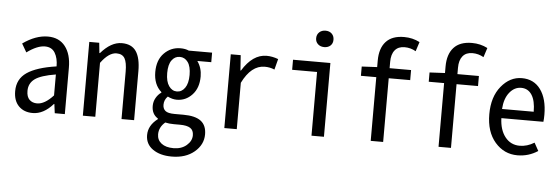

<svg xmlns="http://www.w3.org/2000/svg" viewBox="-59 -975 4107 1410"><g transform="rotate(5 1995.0 -269.5)"><path d="M198.2 12.7Q133.8 12.7 95.2 -26.4Q56.6 -65.4 56.6 -136.7Q56.6 -225.6 127 -273.9Q197.3 -322.3 343.8 -343.8Q343.8 -404.3 320.3 -443.4Q296.9 -482.4 246.1 -482.4Q189.5 -482.4 113.3 -426.8L77.1 -489.3Q171.9 -556.6 261.7 -556.6Q344.7 -556.6 389.6 -499Q434.6 -441.4 434.6 -341.8V0H360.4L351.6 -67.4H348.6Q278.3 12.7 198.2 12.7ZM224.6 -60.5Q280.3 -60.5 343.8 -129.9V-284.2Q234.4 -266.6 190.4 -234.4Q146.5 -202.1 146.5 -146.5Q146.5 -102.5 168 -81.5Q189.5 -60.5 224.6 -60.5Z M567.4 0V-543.9H640.6L648.4 -468.8H652.3Q727.5 -555.7 806.6 -555.7Q878.9 -555.7 912.1 -507.3Q945.3 -459 945.3 -360.4V0H852.5V-349.6Q852.5 -417 835 -447.3Q817.4 -477.5 774.4 -477.5Q717.8 -477.5 659.2 -397.5V0Z M1243.2 242.2Q1157.2 242.2 1103.5 204.6Q1049.8 167 1049.8 100.6Q1049.8 29.3 1118.2 -22.5V-27.3Q1072.3 -55.7 1072.3 -116.2Q1072.3 -148.4 1087.9 -175.8Q1103.5 -203.1 1127 -218.8V-222.7Q1069.3 -273.4 1069.3 -366.2Q1069.3 -455.1 1119.1 -505.4Q1168.9 -555.7 1239.3 -555.7Q1275.4 -555.7 1300.8 -543.9H1472.7V-473.6H1370.1Q1404.3 -424.8 1404.3 -362.3Q1404.3 -277.3 1357.4 -227.1Q1310.5 -176.8 1244.1 -176.8Q1210.9 -176.8 1176.8 -194.3Q1150.4 -168 1150.4 -131.8Q1150.4 -102.5 1169.4 -86.9Q1188.5 -71.3 1237.3 -71.3H1302.7Q1389.6 -71.3 1431.6 -39.6Q1473.6 -7.8 1473.6 58.6Q1473.6 134.8 1409.7 188.5Q1345.7 242.2 1243.2 242.2ZM1239.3 -237.3Q1275.4 -237.3 1298.8 -270.5Q1322.3 -303.7 1322.3 -366.2Q1322.3 -428.7 1299.3 -460.4Q1276.4 -492.2 1239.3 -492.2Q1203.1 -492.2 1180.2 -460.4Q1157.2 -428.7 1157.2 -366.2Q1157.2 -303.7 1180.7 -270.5Q1204.1 -237.3 1239.3 -237.3ZM1251 179.7Q1309.6 179.7 1347.2 147.5Q1384.8 115.2 1384.8 73.2Q1384.8 36.1 1359.9 20Q1335 3.9 1283.2 3.9H1239.3Q1203.1 3.9 1174.8 -2.9Q1129.9 35.2 1129.9 87.9Q1129.9 129.9 1162.1 154.8Q1194.3 179.7 1251 179.7Z M1610.4 0V-543.9H1683.6L1691.4 -431.6H1695.3Q1771.5 -555.7 1874 -555.7Q1916 -555.7 1960 -539.1L1939.5 -460Q1906.2 -474.6 1867.2 -474.6Q1767.6 -474.6 1702.1 -341.8V0Z M2252.9 0V-469.7H2069.3V-543.9H2344.7V0ZM2224.6 -715.8Q2224.6 -743.2 2242.7 -760.3Q2260.7 -777.3 2289.1 -777.3Q2317.4 -777.3 2335 -760.3Q2352.5 -743.2 2352.5 -715.8Q2352.5 -688.5 2335 -672.4Q2317.4 -656.2 2289.1 -656.2Q2260.7 -656.2 2242.7 -672.9Q2224.6 -689.5 2224.6 -715.8Z M2983.4 -753.9 2960.9 -684.6Q2922.9 -707 2877.9 -707Q2831.1 -707 2806.2 -676.8Q2781.2 -646.5 2781.2 -590.8V-543.9H2939.5V-469.7H2781.2V0H2689.5V-469.7H2576.2V-538.1L2689.5 -543.9V-591.8Q2689.5 -682.6 2734.4 -731.9Q2779.3 -781.2 2868.2 -781.2Q2930.7 -781.2 2983.4 -753.9Z M3483.4 -753.9 3460.9 -684.6Q3422.9 -707 3377.9 -707Q3331.1 -707 3306.2 -676.8Q3281.2 -646.5 3281.2 -590.8V-543.9H3439.5V-469.7H3281.2V0H3189.5V-469.7H3076.2V-538.1L3189.5 -543.9V-591.8Q3189.5 -682.6 3234.4 -731.9Q3279.3 -781.2 3368.2 -781.2Q3430.7 -781.2 3483.4 -753.9Z M3771.5 11.7Q3672.9 11.7 3606.4 -64.9Q3540 -141.6 3540 -271.5Q3540 -399.4 3604 -477.5Q3668 -555.7 3755.9 -555.7Q3844.7 -555.7 3894 -487.8Q3943.4 -419.9 3943.4 -301.8Q3943.4 -269.5 3940.4 -250H3630.9Q3633.8 -163.1 3674.8 -111.3Q3715.8 -59.6 3782.2 -59.6Q3836.9 -59.6 3889.6 -91.8L3921.9 -33.2Q3853.5 11.7 3771.5 11.7ZM3629.9 -317.4H3863.3Q3863.3 -398.4 3835.4 -441.4Q3807.6 -484.4 3756.8 -484.4Q3707 -484.4 3670.9 -439.5Q3634.8 -394.5 3629.9 -317.4Z"/></g></svg>

Font: Gen Shin Gothic Monospace Regular
Style: Regular
Weight: 400
Designer: [Source Han Sans]
Ryoko NISHIZUKA  (kana & ideographs); Paul D. Hunt (Latin, Greek & Cyrillic); Wenlong ZHANG  (bopomofo
Version: Version 1.002.20150607